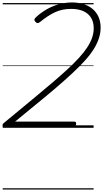

<svg xmlns="http://www.w3.org/2000/svg" viewBox="-22 -1035 835 1555"><path d="M17 0Q7 0 2 -7Q-3 -14 -1.5 -23Q0 -32 8 -38L239 -229Q326 -301 396.5 -361Q467 -421 522.5 -472Q578 -523 618.5 -567.5Q659 -612 685 -652Q711 -692 724 -730Q737 -768 737 -806Q737 -857 715 -892Q693 -927 652.5 -945Q612 -963 554 -963Q480 -963 421.5 -935Q363 -907 305 -859Q292 -848 283 -848Q274 -848 264 -859Q255 -869 257 -878Q259 -887 272 -898Q309 -932 354.5 -958.5Q400 -985 452.5 -1000Q505 -1015 562 -1015Q613 -1015 655.5 -1001.5Q698 -988 729 -961.5Q760 -935 776.5 -897Q793 -859 793 -811Q793 -768 779 -725Q765 -682 737 -637Q709 -592 665.5 -544Q622 -496 563.5 -441.5Q505 -387 431.5 -324Q358 -261 268 -188L100 -50H580Q588 -50 592 -45.5Q596 -41 594 -30Q593 -15 585.5 -7.5Q578 0 569 0ZM0 490H736V500H0ZM0 -20H736V0H0ZM0 -505H736V-500H0ZM0 -1010H736V-1000H0Z"/></svg>

Font: Playwrite AU QLD Guides
Style: Regular
Weight: 400
Designer: Veronika Burian, José Scaglione
Foundry: TypeTogether
Version: Version 1.003